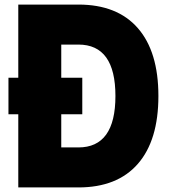

<svg xmlns="http://www.w3.org/2000/svg" viewBox="-20 -820 740 840"><path d="M60 0V-320H17V-480H60V-800H323Q493 -800 583 -697Q673 -594 673 -400Q673 -206 583 -103Q493 0 323 0ZM248 -175H323Q485 -175 485 -400Q485 -625 323 -625H248V-480H340V-320H248Z"/></svg>

Font: Martian Mono ExtraBold
Style: Regular
Weight: 800
Monospace: yes
Designer: Roman Shamin
Foundry: Evil Martians
Version: Version 1.000; ttfautohint (v1.8.4.7-5d5b)